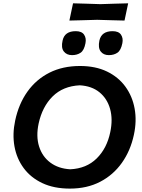

<svg xmlns="http://www.w3.org/2000/svg" viewBox="-20 -1125 855 1158"><path d="M401.5 12.5Q305.5 12.5 235.5 -20.5Q165.5 -53.5 123 -111Q80.5 -168.5 67.2 -242.5Q54 -316.5 71.5 -398Q93 -499 145.8 -572.8Q198.5 -646.5 278.5 -686.8Q358.5 -727 462.5 -727Q556 -727 625 -693.8Q694 -660.5 736.2 -602.5Q778.5 -544.5 792 -469.8Q805.5 -395 787.5 -312Q767 -216 715 -142.8Q663 -69.5 583.8 -28.5Q504.5 12.5 401.5 12.5ZM403.5 -104Q501.5 -108.5 563.2 -169.5Q625 -230.5 645 -328Q661.5 -405.5 644 -468Q626.5 -530.5 579.8 -568.5Q533 -606.5 461 -610.5Q360 -605.5 297.5 -543.5Q235 -481.5 213 -380Q196.5 -302.5 215.8 -241.5Q235 -180.5 283.8 -144.2Q332.5 -108 403.5 -104ZM636.5 -792.5Q604 -792.5 587.2 -814.8Q570.5 -837 579.5 -880.5Q592 -937 659 -937Q695.5 -937 709.8 -915.8Q724 -894.5 718 -864.5Q709.5 -821.5 688.2 -807Q667 -792.5 636.5 -792.5ZM414.5 -792.5Q382 -792.5 364.8 -814.8Q347.5 -837 357.5 -880.5Q369.5 -937 437 -937Q473 -937 487.2 -915.8Q501.5 -894.5 495.5 -864.5Q487.5 -821.5 466.2 -807Q445 -792.5 414.5 -792.5ZM398.5 -1001 420.5 -1105Q457 -1104 499.5 -1102.8Q542 -1101.5 585.5 -1100Q630 -1101.5 672.5 -1102.8Q715 -1104 753 -1105L731 -1001Q693.5 -1002 651.8 -1003Q610 -1004 566 -1005.5Q521.5 -1004 478.8 -1003Q436 -1002 398.5 -1001Z"/></svg>

Font: Commissioner Loud SemiBold
Style: Italic
Weight: 600
Italic angle: -12°
Designer: Kostas Bartsokas
Foundry: Kostas Bartsokas
Version: Version 1.000; ttfautohint (v1.8.3)